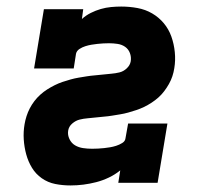

<svg xmlns="http://www.w3.org/2000/svg" viewBox="-20 -558 640 586"><path d="M195 8Q171 8 148.5 3.5Q126 -1 107.5 -14Q89 -27 77.5 -46Q66 -65 60 -87Q54 -109 52.5 -132.5Q51 -156 55 -179Q57 -191 61 -203.5Q65 -216 71 -227.5Q77 -239 85 -249.5Q93 -260 103 -269Q113 -278 124 -285Q135 -292 147 -298Q159 -304 171 -308Q183 -312 195.5 -315.5Q208 -319 220 -321Q232 -323 244.5 -325Q257 -327 269.5 -328Q282 -329 294.5 -330.5Q307 -332 319.5 -333Q332 -334 344.5 -337Q357 -340 367 -349.5Q377 -359 379 -371Q381 -384 376.5 -396Q372 -408 362 -415Q352 -422 339 -424Q326 -426 313 -426Q304 -426 295 -425.5Q286 -425 277 -424Q268 -423 259 -421.5Q250 -420 240.5 -417Q231 -414 222.5 -408.5Q214 -403 212 -394L205 -349H84L114 -530H234L230 -500Q242 -511 257 -518.5Q272 -526 287.5 -530.5Q303 -535 319 -536.5Q335 -538 350 -538Q375 -538 399.5 -533.5Q424 -529 444.5 -517Q465 -505 480 -487Q495 -469 503 -446.5Q511 -424 513.5 -399Q516 -374 512 -350Q510 -337 506 -325Q502 -313 495.5 -301.5Q489 -290 481 -279.5Q473 -269 463.5 -260.5Q454 -252 442.5 -244.5Q431 -237 419.5 -231.5Q408 -226 396 -222Q384 -218 371.5 -214.5Q359 -211 346.5 -209Q334 -207 322 -205Q310 -203 297.5 -202Q285 -201 272.5 -199.5Q260 -198 247.5 -197Q235 -196 223 -193Q211 -190 200.5 -181Q190 -172 188 -159Q186 -146 192 -133.5Q198 -121 209 -114.5Q220 -108 233.5 -106Q247 -104 261 -104Q270 -104 279.5 -104.5Q289 -105 298 -106Q307 -107 316 -108.5Q325 -110 334.5 -113Q344 -116 353 -121.5Q362 -127 363 -136L371 -181H491L461 0H341L347 -38Q331 -25 312 -16Q293 -7 273.5 -2Q254 3 234.5 5.5Q215 8 195 8Z"/></svg>

Font: Iosevka Slab HvExObl
Style: Regular
Weight: 900
Width: 7
Italic angle: -9°
Monospace: yes
Designer: Belleve Invis
Foundry: Belleve Invis
Version: Version 11.1.1; ttfautohint (v1.8.3)